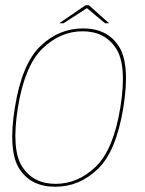

<svg xmlns="http://www.w3.org/2000/svg" viewBox="-20 -706 551 730"><path d="M190 4Q282 4 352 -63.5Q422 -131 449 -297Q475.5 -462 431.8 -530Q388 -598 296 -598Q203.5 -598 133.2 -530.2Q63 -462.5 36.5 -297Q10 -131.5 53.8 -63.8Q97.5 4 190 4ZM191.5 -7Q107 -7 64.8 -71.5Q22.5 -136 48 -297Q74 -456.5 141.8 -521.8Q209.5 -587 294 -587Q378.5 -587 421 -522.2Q463.5 -457.5 437.5 -297Q411.5 -137 343.8 -72Q276 -7 191.5 -7ZM205 -617.5H221.5L310.5 -675L379.5 -617.5H395L318 -686H305Z"/></svg>

Font: Anybody UltraCondensed Thin Thin
Style: Italic
Weight: 250
Italic angle: -10°
Version: Version 1.111